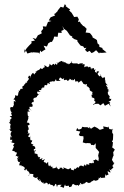

<svg xmlns="http://www.w3.org/2000/svg" viewBox="-20 -893 601 933"><path d="M181 -640 189 -646 201 -653 192 -671 208 -667 215 -683 227 -690 232 -689 240 -703 243 -715H250L260 -714L263 -734L280 -733L278 -743L290 -748L283 -767L291 -753L305 -743C310 -736 315 -728 320 -721L332 -715L329 -712L341 -703L356 -698V-692C361 -685 366 -678 372 -671L384 -668L390 -659L400 -661L393 -651L404 -640L415 -646L425 -635L434 -639L447 -649L462 -633L463 -637L475 -636L498 -638L476 -656L480 -659L463 -665L462 -676L467 -671L454 -682L451 -698L446 -702L430 -711L429 -717L420 -729L415 -733L396 -735L401 -753L388 -766H385L372 -780L368 -788L359 -786L363 -799L356 -812L336 -810L340 -811L328 -831L316 -842L321 -848L315 -851L298 -864L302 -865L295 -873L288 -856C284 -857 279 -859 275 -860L259 -840L262 -841L247 -826H242L248 -818L226 -809L217 -794L230 -791L213 -786L204 -763L202 -764L188 -765L190 -753L180 -741L183 -731L163 -721L165 -723L154 -704L138 -709L150 -696L132 -692L134 -684C126 -676 117 -668 110 -659L101 -646L96 -656L100 -636L106 -648L113 -633L137 -640L133 -636L141 -639L168 -637L171 -631L176 -648ZM355 -271 350 -258 370 -254 363 -237 370 -232 385 -231 386 -220 382 -201 400 -196V-198L419 -197L424 -188L430 -189L436 -187L445 -197V-174L455 -163L462 -154L460 -150L457 -137L460 -123L458 -110C450 -115 457 -112 441 -121C449 -117 437 -112 433 -116C442 -97 429 -96 430 -107C434 -110 426 -94 430 -100C415 -98 424 -104 411 -98C417 -96 416 -88 399 -97C403 -93 397 -79 390 -97C393 -86 383 -90 387 -83C372 -92 374 -87 374 -87C370 -90 368 -88 360 -76C359 -88 353 -74 347 -74C357 -84 352 -70 341 -71C343 -84 338 -73 339 -65C319 -70 326 -69 324 -77C315 -71 301 -67 314 -69C306 -72 291 -78 287 -80C287 -75 296 -71 282 -71C286 -71 284 -82 270 -77C282 -71 262 -82 275 -78C260 -65 264 -70 252 -85C253 -81 254 -73 253 -75C251 -85 252 -72 233 -76C241 -85 231 -88 239 -81C227 -81 221 -88 226 -94C216 -81 219 -82 214 -96C210 -91 217 -100 214 -104C206 -107 209 -90 202 -103C196 -101 194 -107 204 -105C189 -103 190 -108 199 -120C185 -113 179 -112 185 -120C190 -129 183 -122 173 -119C172 -128 181 -134 169 -128C159 -141 164 -130 163 -141C169 -136 157 -150 149 -146C148 -158 146 -161 151 -165C159 -154 140 -154 145 -169C154 -168 153 -175 148 -182C137 -187 132 -181 142 -188C143 -195 130 -189 131 -201C139 -203 132 -202 137 -210C123 -212 135 -222 126 -206C131 -216 123 -215 129 -234C130 -223 121 -225 116 -231C129 -244 124 -249 113 -243C124 -255 110 -252 116 -260C125 -265 113 -282 115 -284C127 -287 115 -280 124 -288C123 -300 108 -299 109 -293C111 -297 112 -302 112 -302C122 -325 115 -318 119 -319C116 -317 117 -334 122 -328C113 -329 115 -331 114 -351C128 -350 128 -350 115 -360C126 -359 120 -369 133 -357C126 -357 121 -369 124 -374C132 -375 141 -370 138 -384C135 -394 128 -384 137 -397C137 -397 147 -391 143 -410C138 -411 137 -408 148 -418C151 -417 159 -420 151 -420C157 -418 166 -424 155 -434C154 -421 161 -424 172 -439C172 -433 158 -433 161 -448C180 -442 179 -457 168 -448C170 -464 185 -448 180 -460C176 -467 186 -457 186 -468C201 -468 191 -464 197 -479C206 -484 200 -470 213 -486C214 -480 201 -489 217 -488C225 -483 224 -486 222 -490C216 -493 222 -493 229 -498C230 -494 234 -496 235 -499C244 -496 245 -494 252 -509C254 -495 257 -500 260 -500H275C261 -510 266 -504 272 -517C290 -503 288 -510 287 -513C296 -510 290 -510 290 -505C298 -499 300 -513 308 -500C321 -503 321 -517 315 -513C335 -501 334 -497 330 -506C336 -506 340 -497 340 -510C350 -502 342 -494 348 -497C358 -500 361 -498 362 -489C363 -496 372 -497 374 -502C374 -502 387 -487 384 -486C384 -484 383 -489 396 -481C396 -491 406 -478 403 -482C397 -473 411 -466 401 -475C419 -467 412 -459 422 -460C415 -468 412 -454 422 -450C412 -454 426 -449 432 -444C430 -439 431 -455 429 -443C424 -440 437 -431 422 -432C430 -427 424 -421 426 -420C443 -415 438 -412 436 -421C443 -404 436 -405 438 -402C447 -403 446 -389 432 -387V-384L443 -388L458 -389L468 -381L482 -392L490 -379L508 -389L518 -375L512 -392C514 -391 522 -391 507 -400C520 -401 520 -409 521 -413C508 -408 511 -426 506 -420C517 -415 516 -426 503 -435C501 -432 517 -439 505 -433C505 -444 498 -449 517 -452C505 -445 502 -460 513 -464C503 -456 501 -459 503 -465C506 -467 489 -481 498 -482C490 -490 485 -483 504 -478C484 -497 495 -499 493 -502C483 -498 495 -503 489 -506C492 -507 491 -506 489 -520C485 -510 481 -522 476 -512C477 -517 477 -514 465 -532C475 -526 474 -526 463 -522C451 -536 453 -533 462 -545C447 -550 447 -541 454 -535C447 -544 435 -540 445 -556C431 -551 440 -554 436 -562C422 -561 433 -562 425 -555C423 -571 427 -564 421 -559C421 -568 419 -572 410 -565C408 -572 400 -572 388 -566C391 -570 392 -579 390 -582C379 -578 377 -581 385 -585C376 -585 368 -588 356 -577C370 -577 357 -590 364 -580C352 -588 352 -584 342 -585C331 -586 335 -581 325 -595C335 -589 332 -596 314 -580C306 -591 320 -581 305 -584C292 -597 288 -585 286 -595C295 -590 291 -592 278 -595C287 -589 280 -584 282 -597C271 -596 272 -591 271 -594C254 -578 254 -594 258 -590C261 -581 258 -579 254 -579C245 -587 251 -587 245 -576C240 -592 232 -574 231 -575C223 -582 217 -581 220 -585C220 -583 222 -569 213 -568C220 -563 207 -568 200 -574C193 -576 193 -577 199 -566C193 -569 182 -556 190 -553C189 -565 183 -553 175 -563C174 -553 182 -561 176 -560C167 -547 162 -556 154 -542C152 -547 150 -550 160 -539C162 -549 149 -538 147 -531C140 -542 147 -524 142 -539C133 -537 127 -520 128 -515C123 -514 134 -520 121 -526C113 -510 115 -512 117 -515C125 -508 117 -507 113 -498C106 -494 113 -493 113 -493C98 -485 106 -494 106 -495C104 -480 91 -482 98 -477C82 -475 92 -465 89 -460C89 -461 79 -464 78 -458C81 -461 75 -445 70 -455C74 -439 73 -446 72 -444C65 -447 71 -437 68 -434C67 -424 62 -427 54 -431C54 -415 50 -417 45 -410C53 -408 52 -410 56 -398C42 -407 49 -400 47 -391C39 -396 53 -392 45 -378C41 -368 36 -366 46 -370C36 -376 31 -371 29 -369C33 -351 28 -354 44 -342C37 -349 32 -347 35 -339C42 -324 37 -334 27 -326C39 -323 41 -319 24 -307C33 -314 32 -301 23 -298C39 -303 27 -297 23 -297C38 -287 29 -288 32 -288C24 -270 40 -261 23 -265C33 -271 22 -258 37 -254C38 -249 30 -256 32 -234C30 -242 39 -226 37 -224C31 -234 31 -233 29 -214C42 -211 38 -219 40 -216C35 -216 46 -198 31 -206C35 -200 43 -198 51 -198C35 -175 52 -184 49 -185C45 -171 41 -168 39 -161C57 -155 54 -156 59 -158C43 -155 59 -151 54 -154C66 -152 63 -150 55 -133C63 -141 61 -129 71 -132C58 -119 61 -117 77 -127C64 -118 61 -120 70 -106C82 -103 71 -111 86 -106C74 -109 78 -106 73 -90C94 -88 85 -88 84 -85C88 -87 101 -85 90 -83C101 -85 105 -68 95 -73C103 -65 100 -59 107 -73C114 -60 114 -56 116 -68C113 -58 126 -58 124 -45C114 -43 128 -44 118 -38C125 -54 128 -47 142 -47V-39C135 -42 146 -26 154 -31C145 -26 156 -27 164 -33C161 -21 156 -30 173 -12C175 -14 171 -17 172 -24C177 -21 174 -10 189 -4C190 -5 197 -12 190 2C203 -13 204 5 193 -2C205 -4 205 -9 213 0C208 9 224 -3 223 -2C219 5 232 6 234 6C240 11 244 15 240 9C240 15 242 16 249 1C255 0 252 1 257 17C261 2 258 6 280 5C265 17 274 11 289 20C294 15 289 8 298 3C288 21 298 1 302 11C312 10 318 6 315 16C329 17 334 5 329 11C329 1 337 2 335 0C353 14 355 3 360 7C362 15 365 11 364 -3C361 4 375 13 368 -5C380 0 374 11 390 -7C379 6 387 2 392 -3C406 -12 395 -11 412 -2C400 -12 410 -2 407 -5C422 -1 422 -13 431 -14C433 -10 422 -8 440 -21C430 -21 430 -19 447 -14C448 -19 457 -13 460 -26C460 -27 457 -34 466 -25C463 -25 467 -34 469 -33C481 -27 468 -36 468 -27C471 -28 475 -29 491 -30C488 -48 494 -51 493 -41C493 -37 496 -41 509 -46C507 -43 501 -60 504 -61C518 -53 521 -50 511 -70C531 -59 519 -68 519 -68C531 -80 535 -77 525 -87C533 -89 534 -109 537 -97C536 -107 534 -100 534 -100L524 -116L529 -132L532 -137L530 -153L538 -166L526 -177L523 -172L527 -184L529 -202L524 -203L529 -215L530 -240L525 -249L526 -268L530 -263L511 -266L507 -280L506 -274L481 -279L484 -268L465 -262L453 -271L439 -278L429 -272L422 -267L414 -277V-269L405 -275H389L380 -277L375 -267L362 -263Z"/></svg>

Font: Charger Distortion
Style: 1
Weight: 400
Designer: Jasper
Foundry: Cannot Into Space Fonts
Version: Version 0.98